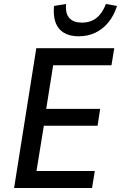

<svg xmlns="http://www.w3.org/2000/svg" viewBox="-20 -948 610 968"><path d="M51 0 163 -705H556L542 -619H248L213 -399H485L472 -314H201L164 -86H458L444 0ZM376 -765Q332 -765 302.5 -782.5Q273 -800 260.5 -833.5Q248 -867 252 -918L313 -928Q309 -879 330 -856.5Q351 -834 392 -834Q437 -834 466.5 -857.5Q496 -881 514 -928L570 -918Q554 -868 525.5 -834Q497 -800 459.5 -782.5Q422 -765 376 -765Z"/></svg>

Font: Nunito Sans 7pt Condensed SemiBold
Style: Italic
Weight: 600
Width: 3
Italic angle: -9°
Designer: Vernon Adams
Foundry: Vernon Adams
Version: Version 3.101;gftools[0.9.27]